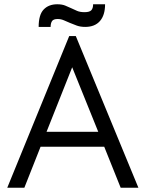

<svg xmlns="http://www.w3.org/2000/svg" viewBox="-20 -879 682 899"><path d="M304 -710H335L628 0H545L468 -192H170L94 0H14ZM198 -262H440L318 -564ZM379 -753Q357 -753 340 -759Q323 -765 308 -771.5Q293 -778 279 -784Q265 -790 250 -790Q230 -790 223.5 -780Q217 -770 217 -753H161Q161 -810 184.5 -834.5Q208 -859 248 -859Q270 -859 285 -853Q300 -847 313.5 -840.5Q327 -834 341 -828Q355 -822 376 -822Q399 -822 407.5 -831Q416 -840 416 -859H472Q472 -808 448 -780.5Q424 -753 379 -753Z"/></svg>

Font: Tilda Sans
Style: Regular
Weight: 400
Designer: ParaType Ltd
Foundry: ParaType Ltd
Version: Version 1.009